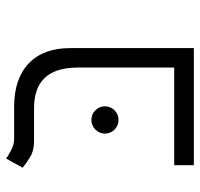

<svg xmlns="http://www.w3.org/2000/svg" viewBox="-33 -619 652 626"><g transform="rotate(-90 293.0 -306.0)"><path d="M67.4 0V-64H385.7V-378.9Q385.7 -521 253.4 -521H146Q115.2 -521 94.7 -533.4Q74.2 -545.9 59.1 -558.1L88.9 -611.8Q100.1 -604 117.4 -595Q134.8 -585.9 154.3 -585.9H258.3Q349.1 -585.9 399.2 -538.3Q449.2 -490.7 449.2 -402.8V0ZM214.8 -245.6Q196.8 -245.6 183.6 -258.5Q170.4 -271.5 170.4 -289.6Q170.4 -308.1 183.6 -321Q196.8 -334 214.8 -334Q233.4 -334 246.3 -321Q259.3 -308.1 259.3 -289.6Q259.3 -271.5 246.3 -258.5Q233.4 -245.6 214.8 -245.6Z"/></g></svg>

Font: CaskaydiaMono NF Light
Style: Regular
Weight: 300
Designer: Aaron Bell
Foundry: Saja Typeworks
Version: Version 2111.001; ttfautohint (v1.8.4);Nerd Fonts 3.1.1